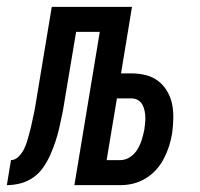

<svg xmlns="http://www.w3.org/2000/svg" viewBox="-64 -540 584 560"><path d="M153 0 227 -447H158L124 -244Q121 -224 117 -204.5Q113 -185 108.5 -165.5Q104 -146 97.5 -126.5Q91 -107 82.5 -88Q74 -69 62 -51.5Q50 -34 32.5 -22Q15 -10 -5 -5Q-25 0 -44 0L-32 -73Q-20 -73 -10 -83Q0 -93 6 -105Q12 -117 15.5 -129.5Q19 -142 22.5 -154.5Q26 -167 28.5 -179.5Q31 -192 34 -205Q37 -218 39 -230.5Q41 -243 43 -255L87 -520H321L289 -326H319Q341 -326 361 -321Q381 -316 397 -304Q413 -292 423.5 -274Q434 -256 438 -236Q442 -216 441.5 -194.5Q441 -173 438 -151Q435 -132 429 -113.5Q423 -95 414 -77.5Q405 -60 391.5 -45Q378 -30 360.5 -19.5Q343 -9 324.5 -4.5Q306 0 287 0ZM287 -73Q302 -73 315.5 -82Q329 -91 337 -104.5Q345 -118 349.5 -132.5Q354 -147 357 -162Q358 -171 359 -179Q360 -187 360 -195Q360 -205 358 -215.5Q356 -226 351.5 -234.5Q347 -243 338.5 -248Q330 -253 319 -253H277L247 -73Z"/></svg>

Font: Iosevka Medium Oblique
Style: Regular
Weight: 500
Italic angle: -9°
Monospace: yes
Designer: Belleve Invis
Foundry: Belleve Invis
Version: Version 32.5.0; ttfautohint (v1.8.4)